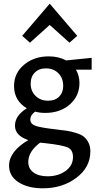

<svg xmlns="http://www.w3.org/2000/svg" viewBox="-20 -730 531 1039"><path d="M249 -595 142 -499 100 -536 249 -710 398 -536 356 -499ZM476 -417V-353H391Q410 -320 410 -281Q410 -211 358 -165Q306 -119 225 -119Q194 -119 170 -126Q144 -107 144 -83Q144 -59 172.5 -49Q201 -39 281 -30Q318 -26 341 -22.5Q364 -19 391.5 -10.5Q419 -2 433.5 9.5Q448 21 458.5 41.5Q469 62 469 89Q469 175 393.5 232Q318 289 212 289Q131 289 80 256Q29 223 29 166Q29 90 133 28Q61 4 61 -50Q61 -104 125 -144Q56 -185 56 -265Q56 -334 110 -379.5Q164 -425 244 -425Q297 -425 338 -403ZM240 -185Q278 -185 300 -207Q322 -229 322 -265Q322 -307 296 -333.5Q270 -360 228 -360Q191 -360 168.5 -337.5Q146 -315 146 -277Q146 -237 172.5 -211Q199 -185 240 -185ZM375 120Q375 80 345.5 67.5Q316 55 227 45L197 42Q133 90 133 146Q133 183 161.5 203.5Q190 224 237 224Q295 224 335 195Q375 166 375 120Z"/></svg>

Font: EauTest Semibold
Style: Regular
Weight: 600
Designer: Christian Thalmann (Catharsis Fonts)
Version: Version 0.001;PS 000.001;hotconv 1.0.88;makeotf.lib2.5.64775